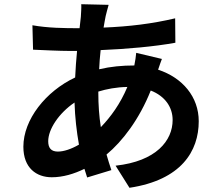

<svg xmlns="http://www.w3.org/2000/svg" viewBox="-20 -828 1040 912"><path d="M496 -805 366 -808C367 -791 365 -767 364 -748C362 -731 360 -713 358 -694C284 -694 207 -695 134 -708L137 -592C184 -590 262 -586 314 -586C325 -586 335 -586 346 -586C342 -545 339 -503 337 -460C197 -394 91 -260 91 -131C91 -30 153 14 226 14C279 14 332 -2 381 -26C385 -12 390 2 394 15L509 -20C501 -44 493 -69 486 -94C562 -157 642 -262 696 -398C765 -371 800 -318 800 -258C800 -160 722 -62 529 -41L595 64C841 27 924 -110 924 -252C924 -368 847 -459 731 -497C737 -516 745 -537 749 -548L627 -577C626 -562 622 -537 618 -517C561 -517 506 -512 451 -499C452 -529 455 -560 458 -590C581 -595 715 -607 813 -625L812 -741C702 -715 594 -702 472 -697C475 -717 479 -735 482 -752C486 -767 490 -785 496 -805ZM447 -390V-393C486 -405 532 -414 585 -415C551 -334 506 -273 459 -224C451 -274 447 -329 447 -390ZM209 -157C209 -214 259 -290 334 -341C336 -272 344 -203 355 -141C319 -120 283 -108 255 -108C223 -108 209 -125 209 -157Z"/></svg>

Font: DAIFUKU Sans JP
Style: Bold
Weight: 700
Designer: Original font ‘Source Han Sans JP’ : Ryoko NISHIZUKA  (kana, bopomofo & ideographs); Paul D. Hunt (Latin, Greek & Cyrill
Foundry: Daifuku
Version: Version 1.001